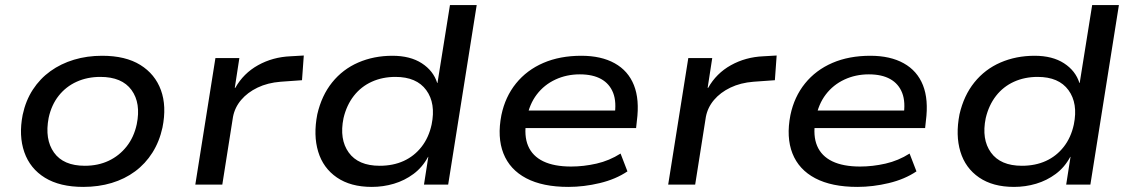

<svg xmlns="http://www.w3.org/2000/svg" viewBox="-20 -725 4441 754"><path d="M307 9Q215 9 156.5 -27Q98 -63 75.5 -127.5Q53 -192 69 -274Q81 -330 109 -373Q137 -416 178 -445.5Q219 -475 270.5 -490.5Q322 -506 381 -506Q473 -506 531 -470Q589 -434 612 -371Q635 -308 618 -224Q606 -169 578.5 -125.5Q551 -82 510.5 -52Q470 -22 418.5 -6.5Q367 9 307 9ZM313 -74Q365 -74 406.5 -93.5Q448 -113 477 -149.5Q506 -186 517 -237Q534 -320 496.5 -371.5Q459 -423 374 -423Q323 -423 281 -404Q239 -385 210.5 -349Q182 -313 171 -262Q155 -178 192 -126Q229 -74 313 -74Z M747 0 826 -497H920L902 -380H904Q936 -437 993.5 -469Q1051 -501 1121 -504L1173 -507L1166 -410L1082 -404Q1031 -400 991.5 -381Q952 -362 927 -332.5Q902 -303 895 -266L853 0Z M1440 9Q1357 9 1303 -28Q1249 -65 1229.5 -129.5Q1210 -194 1226 -276Q1243 -350 1284.5 -401.5Q1326 -453 1387 -479.5Q1448 -506 1521 -506Q1591 -506 1636.5 -476.5Q1682 -447 1697 -399H1698L1747 -705H1852L1740 0H1645L1662 -109H1661Q1639 -68 1604 -42Q1569 -16 1527 -3.5Q1485 9 1440 9ZM1471 -74Q1524 -74 1565.5 -93Q1607 -112 1635.5 -148.5Q1664 -185 1675 -236Q1692 -319 1654 -371Q1616 -423 1533 -423Q1482 -423 1440 -404Q1398 -385 1369.5 -348.5Q1341 -312 1329 -261Q1312 -178 1349.5 -126Q1387 -74 1471 -74Z M2212 9Q2111 9 2046.5 -25Q1982 -59 1957 -122.5Q1932 -186 1949 -273Q1964 -345 2006.5 -397.5Q2049 -450 2114 -478Q2179 -506 2263 -506Q2341 -506 2394 -476.5Q2447 -447 2469.5 -390.5Q2492 -334 2481 -250L2478 -222H2021L2031 -291H2418L2393 -269Q2402 -324 2388 -360Q2374 -396 2341 -414.5Q2308 -433 2257 -433Q2205 -433 2161 -412.5Q2117 -392 2088 -354Q2059 -316 2049 -262L2047 -251Q2037 -192 2054 -152Q2071 -112 2113.5 -91.5Q2156 -71 2223 -71Q2272 -71 2322.5 -82.5Q2373 -94 2417 -122L2444 -52Q2398 -21 2335.5 -6Q2273 9 2212 9Z M2604 0 2683 -497H2777L2759 -380H2761Q2793 -437 2850.5 -469Q2908 -501 2978 -504L3030 -507L3023 -410L2939 -404Q2888 -400 2848.5 -381Q2809 -362 2784 -332.5Q2759 -303 2752 -266L2710 0Z M3347 9Q3246 9 3181.5 -25Q3117 -59 3092 -122.5Q3067 -186 3084 -273Q3099 -345 3141.5 -397.5Q3184 -450 3249 -478Q3314 -506 3398 -506Q3476 -506 3529 -476.5Q3582 -447 3604.5 -390.5Q3627 -334 3616 -250L3613 -222H3156L3166 -291H3553L3528 -269Q3537 -324 3523 -360Q3509 -396 3476 -414.5Q3443 -433 3392 -433Q3340 -433 3296 -412.5Q3252 -392 3223 -354Q3194 -316 3184 -262L3182 -251Q3172 -192 3189 -152Q3206 -112 3248.5 -91.5Q3291 -71 3358 -71Q3407 -71 3457.5 -82.5Q3508 -94 3552 -122L3579 -52Q3533 -21 3470.5 -6Q3408 9 3347 9Z M3962 9Q3879 9 3825 -28Q3771 -65 3751.5 -129.5Q3732 -194 3748 -276Q3765 -350 3806.5 -401.5Q3848 -453 3909 -479.5Q3970 -506 4043 -506Q4113 -506 4158.5 -476.5Q4204 -447 4219 -399H4220L4269 -705H4374L4262 0H4167L4184 -109H4183Q4161 -68 4126 -42Q4091 -16 4049 -3.5Q4007 9 3962 9ZM3993 -74Q4046 -74 4087.5 -93Q4129 -112 4157.5 -148.5Q4186 -185 4197 -236Q4214 -319 4176 -371Q4138 -423 4055 -423Q4004 -423 3962 -404Q3920 -385 3891.5 -348.5Q3863 -312 3851 -261Q3834 -178 3871.5 -126Q3909 -74 3993 -74Z"/></svg>

Font: Nunito Sans 7pt SemiExpanded Medium
Style: Italic
Weight: 500
Width: 6
Italic angle: -9°
Designer: Vernon Adams
Foundry: Vernon Adams
Version: Version 3.101;gftools[0.9.27]